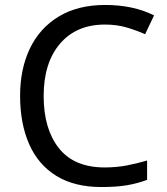

<svg xmlns="http://www.w3.org/2000/svg" viewBox="-20 -744 672 774"><path d="M403 -645Q288 -645 222 -568Q156 -491 156 -357Q156 -224 217.5 -146.5Q279 -69 402 -69Q449 -69 491 -77Q533 -85 573 -97V-19Q533 -4 490.5 3Q448 10 389 10Q280 10 207 -35Q134 -80 97.5 -163Q61 -246 61 -358Q61 -466 100.5 -548.5Q140 -631 217 -677.5Q294 -724 404 -724Q517 -724 601 -682L565 -606Q532 -621 491.5 -633Q451 -645 403 -645Z"/></svg>

Font: Noto Sans Lepcha
Style: Regular
Weight: 400
Designer: Monotype Design Team
Foundry: Monotype Imaging Inc.
Version: Version 2.006; ttfautohint (v1.8.4.7-5d5b)